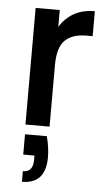

<svg xmlns="http://www.w3.org/2000/svg" viewBox="-57 -597 498 904"><g transform="rotate(5 192.0 -145.0)"><path d="M189 -471Q214 -513 255.5 -536.5Q297 -560 354 -560V-442H325Q258 -442 223.5 -408Q189 -374 189 -290V0H75V-551H189ZM180 46Q194 98 194 145Q194 270 82 270V220Q130 220 130 163V142H77V46Z"/></g></svg>

Font: MSTAGE Medium
Style: Regular
Weight: 500
Designer: Ninad Kale (Devanagari), Jonny Pinhorn (Latin)
Foundry: Indian Type Foundry
Version: 4.004